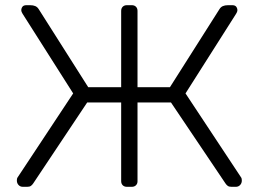

<svg xmlns="http://www.w3.org/2000/svg" viewBox="-20 -720 997 740"><path d="M68 0Q58 0 51.5 -7Q45 -14 45 -24Q45 -32 47 -35L262 -360L67 -667Q62 -675 62 -680Q62 -688 66.5 -694Q71 -700 82 -700H96Q108 -700 116 -696.5Q124 -693 129 -685L320 -384H447V-678Q447 -688 453 -694Q459 -700 469 -700H488Q498 -700 504 -694Q510 -688 510 -678V-384H635L826 -685Q831 -693 839 -696.5Q847 -700 859 -700H875Q886 -700 890.5 -694Q895 -688 895 -680Q895 -675 890 -667L695 -360L910 -35Q912 -32 912 -24Q912 -14 905.5 -7Q899 0 889 0H872Q863 0 858 -3.5Q853 -7 849 -13L639 -325H510V-21Q510 -12 504 -6Q498 0 488 0H469Q459 0 453 -6Q447 -12 447 -22V-325H316L108 -13Q104 -7 99 -3.5Q94 0 85 0Z"/></svg>

Font: Rubik Light
Style: Regular
Weight: 300
Designer: Hubert and Fischer
Foundry: Hubert and Fischer
Version: Version 2.300;gftools[0.9.30]